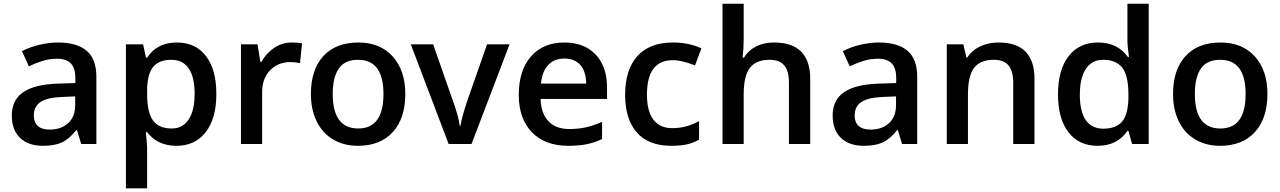

<svg xmlns="http://www.w3.org/2000/svg" viewBox="-20 -780 6935 1040"><path d="M419.9 0 397 -75.2H393.1Q354 -25.9 314.5 -8.1Q274.9 9.8 212.9 9.8Q133.3 9.8 88.6 -33.2Q43.9 -76.2 43.9 -154.8Q43.9 -238.3 106 -280.8Q168 -323.2 294.9 -327.1L388.2 -330.1V-358.9Q388.2 -410.6 364 -436.3Q339.8 -461.9 289.1 -461.9Q247.6 -461.9 209.5 -449.7Q171.4 -437.5 136.2 -420.9L99.1 -502.9Q143.1 -525.9 195.3 -537.8Q247.6 -549.8 293.9 -549.8Q397 -549.8 449.5 -504.9Q502 -460 502 -363.8V0ZM249 -78.1Q311.5 -78.1 349.4 -113Q387.2 -147.9 387.2 -210.9V-257.8L317.9 -254.9Q236.8 -252 200 -227.8Q163.1 -203.6 163.1 -153.8Q163.1 -117.7 184.6 -97.9Q206.1 -78.1 249 -78.1Z M936 9.8Q833.5 9.8 776.9 -64H770Q776.9 4.4 776.9 19V240.2H662.1V-540H754.9Q758.8 -524.9 771 -467.8H776.9Q830.6 -549.8 938 -549.8Q1039.1 -549.8 1095.5 -476.6Q1151.9 -403.3 1151.9 -271Q1151.9 -138.7 1094.5 -64.5Q1037.1 9.8 936 9.8ZM908.2 -456.1Q839.8 -456.1 808.3 -416Q776.9 -376 776.9 -288.1V-271Q776.9 -172.4 808.1 -128.2Q839.4 -84 910.2 -84Q969.7 -84 1002 -132.8Q1034.2 -181.6 1034.2 -272Q1034.2 -362.8 1002.2 -409.4Q970.2 -456.1 908.2 -456.1Z M1559.1 -549.8Q1593.8 -549.8 1616.2 -544.9L1605 -438Q1580.6 -443.8 1554.2 -443.8Q1485.4 -443.8 1442.6 -398.9Q1399.9 -354 1399.9 -282.2V0H1285.2V-540H1375L1390.1 -444.8H1396Q1422.9 -493.2 1466.1 -521.5Q1509.3 -549.8 1559.1 -549.8Z M2175.3 -271Q2175.3 -138.7 2107.4 -64.5Q2039.6 9.8 1918.5 9.8Q1842.8 9.8 1784.7 -24.4Q1726.6 -58.6 1695.3 -122.6Q1664.1 -186.5 1664.1 -271Q1664.1 -402.3 1731.4 -476.1Q1798.8 -549.8 1921.4 -549.8Q2038.6 -549.8 2106.9 -474.4Q2175.3 -398.9 2175.3 -271ZM1782.2 -271Q1782.2 -84 1920.4 -84Q2057.1 -84 2057.1 -271Q2057.1 -456.1 1919.4 -456.1Q1847.2 -456.1 1814.7 -408.2Q1782.2 -360.4 1782.2 -271Z M2410.2 0 2205.1 -540H2326.2L2436 -226.1Q2464.4 -147 2470.2 -98.1H2474.1Q2478.5 -133.3 2508.3 -226.1L2618.2 -540H2740.2L2534.2 0Z M3058.1 9.8Q2932.1 9.8 2861.1 -63.7Q2790 -137.2 2790 -266.1Q2790 -398.4 2856 -474.1Q2921.9 -549.8 3037.1 -549.8Q3144 -549.8 3206.1 -484.9Q3268.1 -419.9 3268.1 -306.2V-244.1H2908.2Q2910.6 -165.5 2950.7 -123.3Q2990.7 -81.1 3063.5 -81.1Q3111.3 -81.1 3152.6 -90.1Q3193.8 -99.1 3241.2 -120.1V-26.9Q3199.2 -6.8 3156.2 1.5Q3113.3 9.8 3058.1 9.8ZM3037.1 -462.9Q2982.4 -462.9 2949.5 -428.2Q2916.5 -393.6 2910.2 -327.1H3155.3Q3154.3 -394 3123 -428.5Q3091.8 -462.9 3037.1 -462.9Z M3616.2 9.8Q3493.7 9.8 3429.9 -61.8Q3366.2 -133.3 3366.2 -267.1Q3366.2 -403.3 3432.9 -476.6Q3499.5 -549.8 3625.5 -549.8Q3710.9 -549.8 3779.3 -518.1L3744.6 -425.8Q3671.9 -454.1 3624.5 -454.1Q3484.4 -454.1 3484.4 -268.1Q3484.4 -177.2 3519.3 -131.6Q3554.2 -85.9 3621.6 -85.9Q3698.2 -85.9 3766.6 -124V-23.9Q3735.8 -5.9 3700.9 2Q3666 9.8 3616.2 9.8Z M4368.7 0H4253.4V-332Q4253.4 -394.5 4228.3 -425.3Q4203.1 -456.1 4148.4 -456.1Q4076.2 -456.1 4042.2 -412.8Q4008.3 -369.6 4008.3 -268.1V0H3893.6V-759.8H4008.3V-566.9Q4008.3 -520.5 4002.4 -467.8H4009.8Q4033.2 -506.8 4075 -528.3Q4116.7 -549.8 4172.4 -549.8Q4368.7 -549.8 4368.7 -352.1Z M4866.2 0 4843.3 -75.2H4839.4Q4800.3 -25.9 4760.7 -8.1Q4721.2 9.8 4659.2 9.8Q4579.6 9.8 4534.9 -33.2Q4490.2 -76.2 4490.2 -154.8Q4490.2 -238.3 4552.2 -280.8Q4614.3 -323.2 4741.2 -327.1L4834.5 -330.1V-358.9Q4834.5 -410.6 4810.3 -436.3Q4786.1 -461.9 4735.4 -461.9Q4693.8 -461.9 4655.8 -449.7Q4617.7 -437.5 4582.5 -420.9L4545.4 -502.9Q4589.4 -525.9 4641.6 -537.8Q4693.8 -549.8 4740.2 -549.8Q4843.3 -549.8 4895.8 -504.9Q4948.2 -460 4948.2 -363.8V0ZM4695.3 -78.1Q4757.8 -78.1 4795.7 -113Q4833.5 -147.9 4833.5 -210.9V-257.8L4764.2 -254.9Q4683.1 -252 4646.2 -227.8Q4609.4 -203.6 4609.4 -153.8Q4609.4 -117.7 4630.9 -97.9Q4652.3 -78.1 4695.3 -78.1Z M5583.5 0H5468.3V-332Q5468.3 -394.5 5443.1 -425.3Q5418 -456.1 5363.3 -456.1Q5290.5 -456.1 5256.8 -413.1Q5223.1 -370.1 5223.1 -269V0H5108.4V-540H5198.2L5214.4 -469.2H5220.2Q5244.6 -507.8 5289.6 -528.8Q5334.5 -549.8 5389.2 -549.8Q5583.5 -549.8 5583.5 -352.1Z M5925.3 9.8Q5824.2 9.8 5767.6 -63.5Q5710.9 -136.7 5710.9 -269Q5710.9 -401.9 5768.3 -475.8Q5825.7 -549.8 5927.2 -549.8Q6033.7 -549.8 6089.4 -471.2H6095.2Q6086.9 -529.3 6086.9 -563V-759.8H6202.1V0H6112.3L6092.3 -70.8H6086.9Q6031.7 9.8 5925.3 9.8ZM5956.1 -83Q6026.9 -83 6059.1 -122.8Q6091.3 -162.6 6092.3 -252V-268.1Q6092.3 -370.1 6059.1 -413.1Q6025.9 -456.1 5955.1 -456.1Q5894.5 -456.1 5861.8 -407Q5829.1 -357.9 5829.1 -267.1Q5829.1 -177.2 5860.8 -130.1Q5892.6 -83 5956.1 -83Z M6845.2 -271Q6845.2 -138.7 6777.3 -64.5Q6709.5 9.8 6588.4 9.8Q6512.7 9.8 6454.6 -24.4Q6396.5 -58.6 6365.2 -122.6Q6334 -186.5 6334 -271Q6334 -402.3 6401.4 -476.1Q6468.8 -549.8 6591.3 -549.8Q6708.5 -549.8 6776.9 -474.4Q6845.2 -398.9 6845.2 -271ZM6452.1 -271Q6452.1 -84 6590.3 -84Q6727.1 -84 6727.1 -271Q6727.1 -456.1 6589.4 -456.1Q6517.1 -456.1 6484.6 -408.2Q6452.1 -360.4 6452.1 -271Z"/></svg>

Font: f0_53748          
Style: Regular
Weight: 600
Foundry: Ascender Corporation
Version: Version 1.10